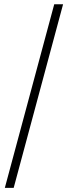

<svg xmlns="http://www.w3.org/2000/svg" viewBox="-20 -782 322 911"><path d="M279.3 -761.7 44.9 109.4H2.9L237.3 -761.7Z"/></svg>

Font: Inter Display Extra Light
Style: Regular
Weight: 200
Designer: Rasmus Andersson
Foundry: rsms
Version: Version 4.000;git-4fc901f